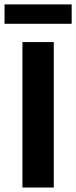

<svg xmlns="http://www.w3.org/2000/svg" viewBox="-37 -838 340 858"><path d="M-16.7 -731.7H283.3V-818.3H-16.7ZM63.3 0H203.3V-650H63.3Z"/></svg>

Font: Familjen Grotesk GF
Style: Bold
Weight: 700
Designer: Anders Wikstroem, Jonas Baeckman, Matilda Gysing, Kristian Moeller
Foundry: Familjen STHLM AB
Version: Version 2.000; Beta; Release 4; Build 6